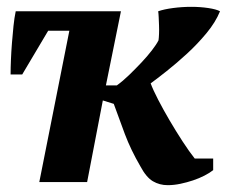

<svg xmlns="http://www.w3.org/2000/svg" viewBox="-20 -533 664 562"><path d="M183 -443H121L45 -315H11Q11 -334 12 -358Q13 -382 15 -407.5Q17 -433 19.5 -457Q22 -481 26 -500H334L290 -283H322Q340 -296 358.5 -314Q377 -332 394 -350Q411 -368 424.5 -385.5Q438 -403 444 -415Q445 -422 445.5 -434Q446 -446 445.5 -458.5Q445 -471 444.5 -482.5Q444 -494 443 -500Q460 -506 486.5 -509.5Q513 -513 540 -513Q566 -513 589.5 -509.5Q613 -506 624 -500Q611 -468 584.5 -436Q558 -404 527.5 -376Q497 -348 468 -325Q439 -302 421 -289Q428 -270 443 -241Q458 -212 476.5 -180.5Q495 -149 514.5 -119Q534 -89 550 -69H604V-35Q594 -27 578.5 -19Q563 -11 545 -5Q527 1 508 5Q489 9 471 9Q447 9 427.5 -2.5Q408 -14 391 -46Q363 -94 345.5 -140.5Q328 -187 313 -229L281 -239L235 0H95Z"/></svg>

Font: PT Serif
Style: Bold Italic
Weight: 700
Italic angle: -12°
Designer: A.Korolkova, O.Umpeleva, V.Yefimov
Foundry: ParaType Ltd
Version: Version 1.000W OFL